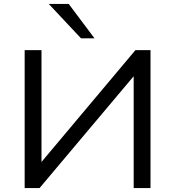

<svg xmlns="http://www.w3.org/2000/svg" viewBox="-20 -961 895 981"><path d="M106 0V-705H192V-118H179L672 -705H749V0H663V-587H676L182 0ZM394 -765 229 -941H331L463 -765Z"/></svg>

Font: Nunito Sans 10pt SemiExpanded
Style: Regular
Weight: 400
Width: 6
Designer: Vernon Adams
Foundry: Vernon Adams
Version: Version 3.101;gftools[0.9.27]